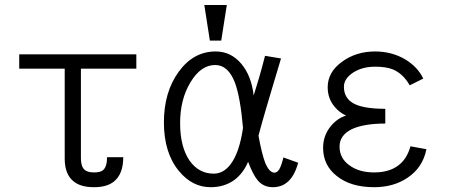

<svg xmlns="http://www.w3.org/2000/svg" viewBox="-20 -738 1811 775"><path d="M477.5 -103.5Q477.5 -35.2 439.5 -4.9Q411.1 17.6 359.4 17.6Q306.6 17.6 278.3 -4.9Q241.2 -33.2 241.2 -97.7V-460.9H57.6V-518.6H530.3V-460.9H306.6V-97.7Q306.6 -67.4 320.3 -53.7Q332 -42 359.4 -42Q384.8 -42 395.5 -50.8Q412.1 -64.5 412.1 -103.5Z M1114.3 -502 1049.8 -512.7Q1037.1 -462.9 1025.4 -422.9Q1016.6 -394.5 1003.9 -352.5Q995.1 -431.6 954.1 -480.5Q912.1 -530.3 850.6 -530.3Q760.7 -530.3 701.2 -448.2Q641.6 -366.2 641.6 -244.1Q641.6 -121.1 702.1 -47.9Q755.9 17.6 830.1 17.6Q884.8 17.6 924.8 -10.7Q961.9 -38.1 981.4 -85Q1002 -31.2 1020.5 -9.8Q1043.9 17.6 1081.1 17.6Q1114.3 17.6 1137.7 -1Q1168 -24.4 1183.6 -81.1L1124 -102.5Q1116.2 -70.3 1107.4 -54.7Q1098.6 -41 1087.9 -41Q1067.4 -41 1050.8 -80.1Q1037.1 -115.2 1023.4 -190.4Q1036.1 -238.3 1051.8 -292Q1060.5 -322.3 1078.1 -380.9ZM848.6 -475.6Q901.4 -475.6 928.7 -403.3Q950.2 -344.7 960.9 -221.7Q946.3 -121.1 910.2 -74.2Q881.8 -37.1 842.8 -37.1Q782.2 -37.1 745.1 -89.8Q707 -145.5 707 -241.2Q707 -336.9 749 -406.2Q791 -475.6 848.6 -475.6ZM895.5 -717.8H804.7L827.1 -574.2H873Z M1494.1 -530.3Q1418 -530.3 1361.3 -489.3Q1302.7 -447.3 1302.7 -385.7Q1302.7 -339.8 1331.1 -306.6Q1350.6 -283.2 1377 -271.5Q1343.8 -261.7 1317.4 -231.4Q1284.2 -192.4 1284.2 -141.6Q1284.2 -70.3 1339.8 -27.3Q1395.5 17.6 1490.2 17.6Q1568.4 17.6 1625 -20.5Q1686.5 -61.5 1701.2 -135.7L1636.7 -147.5Q1623 -96.7 1587.9 -70.3Q1550.8 -42 1490.2 -42Q1428.7 -42 1389.6 -71.3Q1350.6 -99.6 1350.6 -146.5Q1350.6 -191.4 1398.4 -215.8Q1447.3 -239.3 1535.2 -239.3V-298.8Q1451.2 -298.8 1411.1 -318.4Q1368.2 -339.8 1368.2 -387.7Q1368.2 -419.9 1404.3 -444.3Q1441.4 -468.8 1494.1 -468.8Q1538.1 -468.8 1565.4 -458Q1607.4 -440.4 1633.8 -393.6L1688.5 -420.9Q1666 -467.8 1616.2 -498Q1561.5 -530.3 1494.1 -530.3Z"/></svg>

Font: Dotum
Style: Regular
Weight: 400
Version: Version 2.21